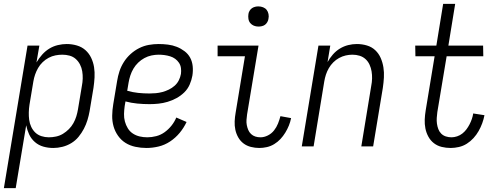

<svg xmlns="http://www.w3.org/2000/svg" viewBox="-46 -755 2566 990"><path d="M-26 215 96 -520H157L142 -433Q155 -455 171.5 -473.5Q188 -492 208.5 -504.5Q229 -517 252.5 -522.5Q276 -528 298 -528Q325 -528 350.5 -520.5Q376 -513 394.5 -496.5Q413 -480 424 -457Q435 -434 439 -408.5Q443 -383 441.5 -356Q440 -329 436 -302L416 -182Q412 -159 405 -136Q398 -113 386.5 -91Q375 -69 359 -49.5Q343 -30 321.5 -17Q300 -4 276 2Q252 8 229 8Q202 8 177.5 1Q153 -6 134 -22.5Q115 -39 104.5 -61.5Q94 -84 89 -109L35 215ZM206 -47Q224 -47 243 -51Q262 -55 278.5 -65Q295 -75 309 -89Q323 -103 332.5 -120Q342 -137 347.5 -155Q353 -173 356 -191L376 -311Q380 -331 380.5 -350Q381 -369 378 -387.5Q375 -406 366.5 -422.5Q358 -439 344.5 -451Q331 -463 313 -468Q295 -473 275 -473Q258 -473 240 -469.5Q222 -466 205 -457Q188 -448 174 -434.5Q160 -421 150.5 -404.5Q141 -388 135 -370.5Q129 -353 126 -335L106 -215Q103 -195 102.5 -175.5Q102 -156 104.5 -137Q107 -118 115 -101Q123 -84 136 -71.5Q149 -59 167.5 -53Q186 -47 206 -47Z M709 8Q680 8 652 2Q624 -4 601.5 -18Q579 -32 563 -54.5Q547 -77 539.5 -103.5Q532 -130 532.5 -159Q533 -188 538 -218L558 -338Q562 -363 570 -387.5Q578 -412 592.5 -435Q607 -458 627.5 -476.5Q648 -495 672 -507Q696 -519 721.5 -523.5Q747 -528 772 -528Q796 -528 820 -525Q844 -522 865.5 -513.5Q887 -505 905.5 -491Q924 -477 934.5 -457.5Q945 -438 947.5 -414Q950 -390 946 -365Q942 -342 932 -319Q922 -296 904 -278.5Q886 -261 864 -249Q842 -237 818.5 -230Q795 -223 771.5 -220.5Q748 -218 725 -218Q693 -218 662 -221Q631 -224 601 -232L597 -209Q594 -188 593.5 -167.5Q593 -147 598 -128.5Q603 -110 613 -93.5Q623 -77 639 -66.5Q655 -56 674 -51.5Q693 -47 714 -47Q736 -47 759.5 -53Q783 -59 803 -73.5Q823 -88 838.5 -107.5Q854 -127 863 -149L916 -126Q902 -96 880.5 -70Q859 -44 831 -25.5Q803 -7 771.5 0.5Q740 8 709 8ZM725 -273Q741 -273 757.5 -274.5Q774 -276 791 -280.5Q808 -285 824.5 -293Q841 -301 854.5 -313Q868 -325 876 -341Q884 -357 887 -374Q889 -389 887 -404Q885 -419 877 -431Q869 -443 857.5 -451.5Q846 -460 831.5 -464.5Q817 -469 802 -471Q787 -473 772 -473Q754 -473 735 -469Q716 -465 698.5 -455.5Q681 -446 666.5 -432Q652 -418 642 -401Q632 -384 626 -365.5Q620 -347 617 -329L610 -287Q638 -279 666.5 -276Q695 -273 725 -273Z M1291 8Q1269 8 1247.5 2.5Q1226 -3 1209.5 -15.5Q1193 -28 1182.5 -46.5Q1172 -65 1167.5 -86Q1163 -107 1164 -129.5Q1165 -152 1169 -174L1217 -465H1076V-520H1287L1228 -165Q1226 -151 1225 -137Q1224 -123 1226.5 -110Q1229 -97 1234 -85Q1239 -73 1248.5 -64Q1258 -55 1270.5 -51Q1283 -47 1297 -47Q1316 -47 1335 -56.5Q1354 -66 1367 -82.5Q1380 -99 1387.5 -118Q1395 -137 1400 -156L1455 -146Q1451 -126 1443.5 -107.5Q1436 -89 1425 -71Q1414 -53 1400 -38Q1386 -23 1368 -12Q1350 -1 1330 3.5Q1310 8 1291 8ZM1287 -618Q1274 -618 1263 -622.5Q1252 -627 1244.5 -636Q1237 -645 1235 -657.5Q1233 -670 1235 -683Q1236 -691 1241 -699.5Q1246 -708 1253.5 -713Q1261 -718 1269.5 -720Q1278 -722 1286 -722Q1299 -722 1310.5 -717.5Q1322 -713 1329 -704Q1336 -695 1338.5 -682.5Q1341 -670 1338 -657Q1337 -649 1332 -640.5Q1327 -632 1320 -627Q1313 -622 1304 -620Q1295 -618 1287 -618Z M1510 0 1596 -520H1657L1643 -435Q1654 -455 1670 -473.5Q1686 -492 1706.5 -504.5Q1727 -517 1749.5 -522.5Q1772 -528 1794 -528Q1821 -528 1846 -520.5Q1871 -513 1889 -496Q1907 -479 1917 -456Q1927 -433 1931 -407.5Q1935 -382 1933.5 -355.5Q1932 -329 1928 -302L1878 0H1817L1868 -311Q1872 -331 1872.5 -350Q1873 -369 1870 -387Q1867 -405 1859.5 -421.5Q1852 -438 1839 -450Q1826 -462 1808.5 -467.5Q1791 -473 1771 -473Q1754 -473 1736.5 -469Q1719 -465 1702.5 -456Q1686 -447 1672.5 -433.5Q1659 -420 1649.5 -403.5Q1640 -387 1634.5 -370Q1629 -353 1626 -335L1571 0Z M2278 8Q2254 8 2231.5 2.5Q2209 -3 2191.5 -16.5Q2174 -30 2163 -50Q2152 -70 2147.5 -92.5Q2143 -115 2144 -138.5Q2145 -162 2149 -186L2195 -465H2096L2095 -520H2204L2239 -735H2301L2266 -520H2445L2446 -465H2257L2209 -177Q2207 -162 2206 -147Q2205 -132 2207 -117.5Q2209 -103 2214 -89.5Q2219 -76 2229 -66Q2239 -56 2253 -51.5Q2267 -47 2282 -47Q2296 -47 2311 -52Q2326 -57 2338 -66.5Q2350 -76 2359 -88Q2368 -100 2375 -113.5Q2382 -127 2387 -141.5Q2392 -156 2394 -170L2452 -161Q2448 -140 2440.5 -119.5Q2433 -99 2422 -79.5Q2411 -60 2395.5 -43Q2380 -26 2361 -14Q2342 -2 2320 3Q2298 8 2278 8Z"/></svg>

Font: Iosevka Term Curly Light
Style: Italic
Weight: 300
Italic angle: -9°
Designer: Belleve Invis
Foundry: Belleve Invis
Version: Version 32.3.0